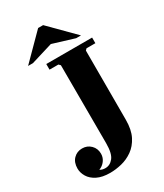

<svg xmlns="http://www.w3.org/2000/svg" viewBox="-215 -942 881 1034"><g transform="rotate(-30 226.0 -425.0)"><path d="M146 -635V-670H431V-635H376L367 -626V-196Q367 -134 346.5 -94Q326 -54 293.5 -31Q261 -8 223.5 1Q186 10 152 10Q103 10 71.5 -6Q40 -22 25 -47Q10 -72 10 -98Q10 -136 31.5 -158Q53 -180 85 -180Q117 -180 138.5 -158.5Q160 -137 160 -105Q160 -83 148.5 -65.5Q137 -48 119 -38.5Q101 -29 79 -30L90 -56Q98 -40 111 -32.5Q124 -25 142 -25Q171 -25 191.5 -50.5Q212 -76 212 -140L211 -625L201 -635ZM355 -710 221 -751 86 -710H56L205 -860H236L385 -710Z"/></g></svg>

Font: Brygada 1918
Style: Regular
Weight: 400
Designer: Mateusz Machalski | Borys Kosmynka | Przemek Hoffer
Foundry: NIEPODLEGLA 2018
Version: Version 3.006